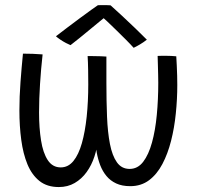

<svg xmlns="http://www.w3.org/2000/svg" viewBox="-20 -741 800 757"><path d="M212 -3.5Q165.5 -3.5 135.5 -27.5Q105.5 -51.5 88.2 -93.2Q71 -135 63.8 -189.5Q56.5 -244 56.5 -305.5Q56.5 -360 60.8 -417.2Q65 -474.5 70.5 -529.5Q85.5 -529.5 109 -528.8Q132.5 -528 148 -526.5Q141.5 -468.5 137.8 -409.5Q134 -350.5 134 -297.5Q134 -236.5 141.8 -187.5Q149.5 -138.5 168.2 -109.8Q187 -81 219.5 -81Q249 -81 269.5 -106.2Q290 -131.5 302.8 -176.5Q315.5 -221.5 321.8 -281Q328 -340.5 328 -408.5Q328 -432 327.5 -464Q327 -496 325.5 -520Q334.5 -520 348.8 -519.8Q363 -519.5 377.2 -519.2Q391.5 -519 399.5 -518Q399.5 -492 399.5 -465.8Q399.5 -439.5 399.5 -414Q399.5 -342.5 402 -281Q404.5 -219.5 413.5 -173.2Q422.5 -127 441 -101Q459.5 -75 491 -75Q523 -75 544.5 -103Q566 -131 579.2 -179Q592.5 -227 598.2 -288Q604 -349 604 -414Q604 -428 603.5 -447.2Q603 -466.5 602.5 -486.2Q602 -506 601.5 -520.5Q609.5 -521 618 -521Q626.5 -521 635 -521Q644 -521 655.2 -520.5Q666.5 -520 675 -519Q676 -502 677 -482Q678 -462 678.5 -442.2Q679 -422.5 679 -405.5Q679 -350.5 673.2 -293.8Q667.5 -237 654.5 -185.8Q641.5 -134.5 620.2 -94.2Q599 -54 567.8 -30.5Q536.5 -7 493.5 -7Q461 -7 438 -17.8Q415 -28.5 399.8 -47Q384.5 -65.5 375.2 -89.5Q366 -113.5 361.2 -140.5Q356.5 -167.5 354.5 -194.5L366 -193.5Q363.5 -157.5 352.2 -123.5Q341 -89.5 321.5 -62.5Q302 -35.5 274.5 -19.5Q247 -3.5 212 -3.5ZM416 -720Q436.5 -702 462.2 -677.8Q488 -653.5 513.8 -629Q539.5 -604.5 559 -584.5Q545.5 -574 532 -566Q518.5 -558 507 -552.5Q494.5 -566.5 475.5 -585.5Q456.5 -604.5 437 -623.5Q417.5 -642.5 402.8 -656.5Q388 -670.5 384 -673.5H394Q390 -670 373.5 -656.8Q357 -643.5 335.5 -625.5Q314 -607.5 292.8 -590.5Q271.5 -573.5 258 -563Q251.5 -565.5 240 -571.5Q228.5 -577.5 217.5 -585Q206.5 -592.5 200.5 -598Q222 -614.5 247 -633.5Q272 -652.5 296 -670.2Q320 -688 338.8 -701.5Q357.5 -715 366 -720.5Q371 -720.5 380.5 -720.8Q390 -721 399.8 -720.8Q409.5 -720.5 416 -720Z"/></svg>

Font: Grandstander Thin Light
Style: Regular
Weight: 300
Version: Version 1.200